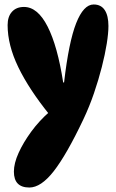

<svg xmlns="http://www.w3.org/2000/svg" viewBox="-20 -638 518 857"><path d="M111 199Q42 199 42 128Q42 91 63 44.5Q84 -2 119.5 -50.5Q155 -99 202 -140L201 -126Q109 -240 61.5 -338.5Q14 -437 14 -526Q14 -564 33.5 -585.5Q53 -607 87 -607Q148 -607 192.5 -519.5Q237 -432 262 -270H266Q287 -451 320 -534.5Q353 -618 398 -618Q431 -618 447.5 -593Q464 -568 464 -522Q464 -490 456.5 -443Q449 -396 434.5 -339Q420 -282 399.5 -222Q379 -162 352 -105Q277 53 220 126Q163 199 111 199Z"/></svg>

Font: DynaPuff Condensed SemiBold
Style: Regular
Weight: 600
Width: 3
Designer: Toshi Omagari, Jennifer Daniel
Foundry: Google Fonts
Version: Version 2.000